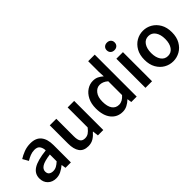

<svg xmlns="http://www.w3.org/2000/svg" viewBox="78 -1537 2357 2357"><g transform="rotate(-45 1256.5 -358.5)"><path d="M198.2 12.2Q132.3 12.2 90.6 -28.1Q48.8 -68.4 48.8 -134.8Q48.8 -216.3 120.1 -261Q191.4 -305.7 348.1 -322.8Q347.2 -364.3 327.1 -395.3Q307.1 -426.3 254.4 -426.3Q215.8 -426.3 179.7 -411.9Q143.6 -397.5 110.8 -377.4L68.8 -451.7Q109.4 -478 162.1 -498Q214.8 -518.1 275.4 -518.1Q369.6 -518.1 415.8 -461.4Q461.9 -404.8 461.9 -300.3V0H368.2L359.9 -56.6H356.4Q322.3 -27.3 282.7 -7.6Q243.2 12.2 198.2 12.2ZM234.4 -77.1Q265.6 -77.1 292.2 -91.6Q318.8 -106 348.1 -133.3V-251.5Q241.2 -237.3 200 -210.4Q158.7 -183.6 158.7 -144Q158.7 -108.9 179.9 -93Q201.2 -77.1 234.4 -77.1Z M755.9 12.2Q674.8 12.2 637.7 -39.8Q600.6 -91.8 600.6 -188V-505.4H713.9V-202.1Q713.9 -138.7 733.2 -112.1Q752.4 -85.4 795.4 -85.4Q829.1 -85.4 855 -102.3Q880.9 -119.1 911.1 -157.7V-505.4H1024.4V0H931.2L922.4 -75.2H918.9Q885.3 -35.6 846.4 -11.7Q807.6 12.2 755.9 12.2Z M1353.5 12.2Q1259.3 12.2 1202.9 -57.4Q1146.5 -127 1146.5 -252.4Q1146.5 -334.5 1176.8 -394Q1207 -453.6 1256.1 -485.8Q1305.2 -518.1 1360.8 -518.1Q1403.3 -518.1 1434.1 -502.9Q1464.8 -487.8 1494.6 -461.9L1490.7 -543.5V-728.5H1604.5V0H1510.7L1502.4 -55.7H1499Q1470.2 -26.9 1432.6 -7.3Q1395 12.2 1353.5 12.2ZM1381.8 -81.5Q1439.9 -81.5 1490.7 -140.1V-379.9Q1463.4 -403.8 1437 -414.1Q1410.6 -424.3 1384.3 -424.3Q1334.5 -424.3 1298.6 -378.9Q1262.7 -333.5 1262.7 -252.9Q1262.7 -169.4 1293.9 -125.5Q1325.2 -81.5 1381.8 -81.5Z M1756.8 0V-505.4H1871.1V0ZM1814.9 -595.7Q1784.2 -595.7 1765.1 -614Q1746.1 -632.3 1746.1 -662.6Q1746.1 -691.4 1765.1 -709.5Q1784.2 -727.5 1814.9 -727.5Q1845.7 -727.5 1864.7 -709.5Q1883.8 -691.4 1883.8 -662.6Q1883.8 -632.3 1864.7 -614Q1845.7 -595.7 1814.9 -595.7Z M2230 12.2Q2167 12.2 2112.5 -18.8Q2058.1 -49.8 2024.4 -109.1Q1990.7 -168.5 1990.7 -252.4Q1990.7 -336.4 2024.4 -395.8Q2058.1 -455.1 2112.5 -486.6Q2167 -518.1 2230 -518.1Q2293 -518.1 2347.7 -486.6Q2402.3 -455.1 2436 -395.8Q2469.7 -336.4 2469.7 -252.4Q2469.7 -168.5 2436 -109.1Q2402.3 -49.8 2347.7 -18.8Q2293 12.2 2230 12.2ZM2230 -80.1Q2287.1 -80.1 2320.1 -127.4Q2353 -174.8 2353 -252.4Q2353 -330.1 2320.1 -377.4Q2287.1 -424.8 2230 -424.8Q2172.9 -424.8 2140.4 -377.4Q2107.9 -330.1 2107.9 -252.4Q2107.9 -174.8 2140.4 -127.4Q2172.9 -80.1 2230 -80.1Z"/></g></svg>

Font: Akatab
Style: Bold
Weight: 700
Designer: SIL Global
Foundry: SIL Global
Version: Version 4.100